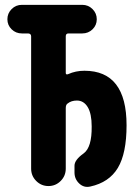

<svg xmlns="http://www.w3.org/2000/svg" viewBox="-20 -750 540 774"><path d="M320.3 -464.8Q490.2 -464.8 490.2 -245.1Q490.2 -131.8 455.1 -73.2Q419.9 -14.6 343.8 2Q318.4 7.8 299.3 -10.3Q280.3 -28.3 280.3 -54.7V-82Q280.3 -105.5 317.4 -131.8Q350.6 -156.2 349.6 -240.2Q349.6 -292 333.5 -318.4Q317.4 -344.7 290 -344.7Q267.6 -344.7 252.9 -333Q245.1 -328.1 245.1 -314.5V-70.3Q245.1 -41 224.6 -20.5Q204.1 0 175.3 0Q146.5 0 126 -20.5Q105.5 -41 105.5 -70.3V-603.5Q105.5 -614.3 93.8 -615.2H68.4Q43.9 -615.2 26.9 -631.8Q9.8 -648.4 9.8 -672.4Q9.8 -696.3 26.9 -713.4Q43.9 -730.5 68.4 -730.5H311.5Q335.9 -730.5 353 -713.4Q370.1 -696.3 370.1 -672.4Q370.1 -648.4 353 -631.8Q335.9 -615.2 311.5 -615.2H255.9Q245.1 -615.2 245.1 -603.5V-456.1Q245.1 -447.3 254.9 -451.2Q285.2 -464.8 320.3 -464.8Z"/></svg>

Font: Rounded-X Mgen+ 2m bold
Style: Bold
Weight: 700
Designer: [Source Han Sans]
Ryoko NISHIZUKA  (kana & ideographs); Paul D. Hunt (Latin, Greek & Cyrillic); Wenlong ZHANG  (bopomofo
Version: Version 1.059.20150602